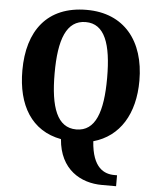

<svg xmlns="http://www.w3.org/2000/svg" viewBox="-62 -778 879 1067"><g transform="rotate(5 377.5 -244.0)"><path d="M547 237H626V176H611C555 176 488 148 478 -1C624 -42 704 -173 704 -358C704 -580 587 -725 379 -725C158 -725 51 -580 51 -359C51 -164 132 -28 298 3C311 172 429 237 547 237ZM378 -58C271 -58 231 -169 231 -358C231 -547 271 -657 379 -657C485 -657 524 -547 524 -358C524 -169 485 -58 378 -58Z"/></g></svg>

Font: Noto Serif Hebrew SemiCondensed ExtraBold
Style: Regular
Weight: 800
Width: 4
Designer: Monotype Design Team
Foundry: Monotype Imaging Inc.
Version: Version 2.004